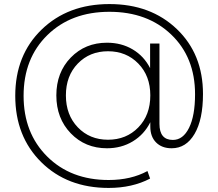

<svg xmlns="http://www.w3.org/2000/svg" viewBox="-20 -725 1073 944"><path d="M518 -705Q721 -705 849.5 -582Q978 -459 978 -263Q978 -137 936.5 -66.5Q895 4 824 4Q776 4 747.5 -24.5Q719 -53 719 -103V-124Q689 -64 633 -30Q577 4 506 4Q399 4 328 -69.5Q257 -143 257 -256Q257 -369 328 -442Q399 -515 506 -515Q577 -515 632.5 -482Q688 -449 718 -390V-511H764V-116Q764 -37 830 -37Q880 -37 909.5 -96.5Q939 -156 939 -262Q939 -443 822 -555Q705 -667 518 -667Q330 -667 213 -552.5Q96 -438 96 -254Q96 -71 212 44.5Q328 160 514 160Q624 160 705 116L718 153Q630 199 514 199Q311 199 183 72.5Q55 -54 55 -254Q55 -454 184.5 -579.5Q314 -705 518 -705ZM719 -256Q719 -352 660 -412.5Q601 -473 511 -473Q421 -473 362.5 -412.5Q304 -352 304 -256Q304 -160 362.5 -99Q421 -38 511 -38Q601 -38 660 -98.5Q719 -159 719 -256Z"/></svg>

Font: mBank Light
Style: Regular
Weight: 300
Designer: Julieta Ulanovsky
Foundry: Julieta Ulanovsky
Version: Version 7.200;PS 007.200;hotconv 1.0.88;makeotf.lib2.5.64775